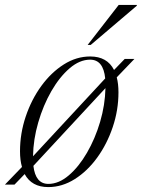

<svg xmlns="http://www.w3.org/2000/svg" viewBox="-51 -752 578 782"><path d="M316.5 -522Q385.5 -522 413.5 -467L457 -512H496.5L424.5 -437Q431.5 -410.5 431.5 -376Q431.5 -303.5 408.2 -234.5Q385 -165.5 345 -110.2Q305 -55 253.5 -22.5Q202 10 145.5 10Q78 10 49.5 -43L8 0H-31L38.5 -72Q30.5 -99.5 30.5 -136Q30.5 -208.5 53.8 -277.5Q77 -346.5 117.2 -401.8Q157.5 -457 208.8 -489.5Q260 -522 316.5 -522ZM316 -509Q273.5 -509 232.5 -473.8Q191.5 -438.5 158.2 -380.8Q125 -323 104.8 -253.5Q84.5 -184 83.5 -115.5L377.5 -432.5Q370 -509 316 -509ZM146 -3Q188.5 -3 229.2 -37.8Q270 -72.5 303.2 -129.8Q336.5 -187 356.8 -255.8Q377 -324.5 378.5 -393L85 -76.5Q93.5 -3 146 -3ZM306 -569 432.5 -732H506.5L506 -728.5L318.5 -569Z"/></svg>

Font: Newsreader Display Light
Style: Italic
Weight: 300
Italic angle: -17°
Designer: Hugues Gentile
Foundry: Production Type
Version: Version 1.001